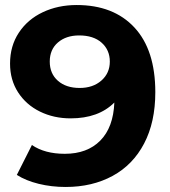

<svg xmlns="http://www.w3.org/2000/svg" viewBox="-20 -732 677 764"><path d="M598 -365Q598 -246 553.5 -161Q509 -76 428 -32Q347 12 241 12Q185 12 134 -0.5Q83 -13 47 -36L107 -155Q158 -120 238 -120Q327 -120 379 -172.5Q431 -225 435 -324Q372 -261 261 -261Q194 -261 139 -288Q84 -315 52 -364.5Q20 -414 20 -479Q20 -549 55 -602Q90 -655 150.5 -683.5Q211 -712 285 -712Q432 -712 515 -622.5Q598 -533 598 -365ZM417 -487Q417 -533 384.5 -562Q352 -591 295 -591Q243 -591 210.5 -563Q178 -535 178 -487Q178 -439 210.5 -410.5Q243 -382 297 -382Q350 -382 383.5 -411.5Q417 -441 417 -487Z"/></svg>

Font: Montserrat Alternates
Style: Bold
Weight: 700
Designer: Julieta Ulanovsky
Foundry: Julieta Ulanovsky
Version: Version 7.200